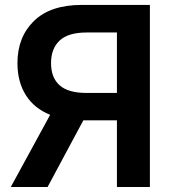

<svg xmlns="http://www.w3.org/2000/svg" viewBox="-20 -747 691 767"><path d="M578.8 0H447.1V-266.3H312.9L170.1 0H23.1L180.4 -288.4Q116.5 -313.9 83.1 -367.2Q49.7 -420.5 49.7 -494.7Q49.7 -598.7 115.4 -663Q181.1 -727.3 306.1 -727.3H578.8ZM447.1 -375.7V-617.2H326.3Q252.5 -617.2 218.2 -585Q183.9 -552.9 183.9 -494.7Q183.9 -436.8 218.2 -406.2Q252.5 -375.7 325.6 -375.7Z"/></svg>

Font: Inter Zeller Semi Bold
Style: Regular
Weight: 600
Designer: Rasmus Andersson; Joe Bland
Foundry: zeller
Version: Version 3.015;git-dec3a8cb1